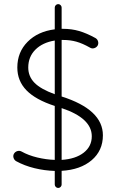

<svg xmlns="http://www.w3.org/2000/svg" viewBox="-20 -828 588 952"><path d="M463.9 -601.6Q458 -592.3 447 -589.1Q436 -585.9 426.3 -591.8Q389.2 -612.8 358.9 -621.3Q328.6 -629.9 293 -629.9Q289.1 -629.9 285.6 -629.9V-349.6Q490.2 -284.7 490.2 -157.2Q490.2 -81.1 434.6 -33.7Q378.9 13.7 285.6 19V86.9Q285.6 93.8 280.5 98.9Q275.4 104 268.6 104Q261.7 104 256.6 98.9Q251.5 93.8 251.5 86.9V19.5Q201.2 18.1 151.1 5.9Q101.1 -6.3 60.1 -28.8Q50.3 -34.7 47.1 -45.7Q43.9 -56.6 49.3 -65.9Q55.2 -75.7 66.2 -78.9Q77.1 -82 86.9 -76.7Q121.1 -57.6 165 -47.1Q209 -36.6 251.5 -35.2V-302.7Q156.7 -333.5 111.3 -380.1Q65.9 -426.8 65.9 -493.2Q65.9 -569.3 116.7 -620.6Q167.5 -671.9 251.5 -682.6V-790.5Q251.5 -797.4 256.6 -802.5Q261.7 -807.6 268.6 -807.6Q275.4 -807.6 280.5 -802.5Q285.6 -797.4 285.6 -790.5V-685.1Q289.1 -685.1 292.5 -685.1Q335 -685.1 372.1 -674.3Q409.2 -663.6 453.6 -639.2Q463.4 -633.3 466.3 -622.3Q469.2 -611.3 463.9 -601.6ZM120.1 -493.2Q120.1 -449.2 150.9 -417.7Q181.6 -386.2 251.5 -360.8V-627Q190.9 -617.2 155.5 -581.8Q120.1 -546.4 120.1 -493.2ZM435.1 -152.3Q435.1 -242.2 285.6 -292V-35.2Q354.5 -39.6 394.8 -70.8Q435.1 -102.1 435.1 -152.3Z"/></svg>

Font: Mikhak Light
Style: Regular
Weight: 300
Designer: Amin Abedi
Version: Version 3.3